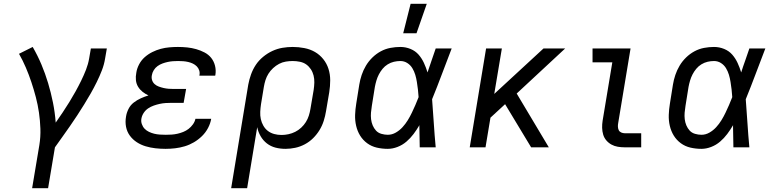

<svg xmlns="http://www.w3.org/2000/svg" viewBox="-20 -775 4090 1010"><path d="M149 215 187 -12Q194 -55 192.5 -98Q191 -141 185 -182.5Q179 -224 168.5 -264Q158 -304 145 -343Q132 -382 116 -419.5Q100 -457 80 -492L152 -528Q178 -483 198 -435.5Q218 -388 233 -338Q248 -288 258.5 -236Q269 -184 273 -130Q292 -157 310 -184Q328 -211 345 -238.5Q362 -266 377.5 -294Q393 -322 407 -350.5Q421 -379 432.5 -408.5Q444 -438 449 -468L458 -520H542L533 -468Q528 -436 516 -405Q504 -374 489 -343.5Q474 -313 457.5 -284Q441 -255 423 -226Q405 -197 386.5 -168.5Q368 -140 348 -111.5Q328 -83 308.5 -55.5Q289 -28 269 0L233 215Z M851 8Q824 8 797.5 5Q771 2 746 -5.5Q721 -13 699.5 -27Q678 -41 663 -61.5Q648 -82 643 -108Q638 -134 643 -162Q646 -182 656 -202Q666 -222 683.5 -235.5Q701 -249 721 -258Q741 -267 761 -273Q744 -281 730 -292Q716 -303 706.5 -318.5Q697 -334 695 -353Q693 -372 697 -392Q700 -414 711.5 -436Q723 -458 741 -474Q759 -490 781 -501Q803 -512 825.5 -518Q848 -524 871 -526Q894 -528 916 -528Q941 -528 965 -525.5Q989 -523 1012 -516.5Q1035 -510 1056 -499Q1077 -488 1091 -470.5Q1105 -453 1111 -429.5Q1117 -406 1113 -381L1112 -377H1029V-379Q1032 -392 1028 -404.5Q1024 -417 1015 -426Q1006 -435 994.5 -440.5Q983 -446 970 -449Q957 -452 943.5 -453Q930 -454 917 -454Q903 -454 889.5 -453Q876 -452 862 -449Q848 -446 834.5 -441Q821 -436 809 -427.5Q797 -419 789 -406Q781 -393 779 -380Q776 -366 780 -353.5Q784 -341 793.5 -332.5Q803 -324 815.5 -319.5Q828 -315 841 -312Q854 -309 867.5 -308Q881 -307 895 -307H959L946 -234H882Q867 -234 851.5 -233Q836 -232 820 -228.5Q804 -225 788.5 -219.5Q773 -214 759.5 -205Q746 -196 736.5 -182Q727 -168 724 -152Q721 -137 726 -122.5Q731 -108 740.5 -98Q750 -88 763.5 -81.5Q777 -75 791.5 -71.5Q806 -68 821.5 -67Q837 -66 852 -66Q868 -66 883 -67Q898 -68 913.5 -71.5Q929 -75 944 -81Q959 -87 972 -97Q985 -107 995 -121Q1005 -135 1008 -150H1091Q1087 -126 1074.5 -102Q1062 -78 1042.5 -59Q1023 -40 1000 -26.5Q977 -13 952 -5.5Q927 2 901.5 5Q876 8 851 8Z M1196 215 1286 -330Q1291 -357 1300.5 -383.5Q1310 -410 1325.5 -433.5Q1341 -457 1364 -476Q1387 -495 1413 -507Q1439 -519 1466 -523.5Q1493 -528 1520 -528Q1551 -528 1581.5 -522Q1612 -516 1637 -501.5Q1662 -487 1680.5 -464Q1699 -441 1708 -412.5Q1717 -384 1717 -353Q1717 -322 1712 -290L1695 -190Q1691 -165 1683 -139.5Q1675 -114 1661 -91Q1647 -68 1627.5 -48.5Q1608 -29 1583.5 -16Q1559 -3 1533 2.5Q1507 8 1482 8Q1454 8 1429 1.5Q1404 -5 1384 -20.5Q1364 -36 1351 -58.5Q1338 -81 1333 -106L1280 215ZM1461 -65Q1479 -65 1497.5 -69Q1516 -73 1533 -81.5Q1550 -90 1564.5 -103.5Q1579 -117 1589 -133Q1599 -149 1604.5 -166.5Q1610 -184 1613 -202L1630 -302Q1633 -322 1633.5 -341Q1634 -360 1629.5 -378Q1625 -396 1615 -411Q1605 -426 1591 -436Q1577 -446 1558 -450Q1539 -454 1520 -454Q1502 -454 1483.5 -451Q1465 -448 1448 -439Q1431 -430 1416.5 -416.5Q1402 -403 1392 -387Q1382 -371 1376.5 -353.5Q1371 -336 1368 -318L1353 -227Q1350 -207 1349 -187Q1348 -167 1352 -148.5Q1356 -130 1365.5 -113.5Q1375 -97 1389.5 -86Q1404 -75 1422.5 -70Q1441 -65 1461 -65Z M2020 8Q1990 8 1962 1.5Q1934 -5 1911.5 -21.5Q1889 -38 1874.5 -61.5Q1860 -85 1853.5 -113Q1847 -141 1848 -170.5Q1849 -200 1854 -230L1870 -330Q1874 -355 1882.5 -380.5Q1891 -406 1905 -429.5Q1919 -453 1939 -472.5Q1959 -492 1983 -505Q2007 -518 2033.5 -523Q2060 -528 2086 -528Q2114 -528 2139.5 -517.5Q2165 -507 2182 -487.5Q2199 -468 2210 -444Q2221 -420 2229 -394Q2239 -426 2250.5 -457.5Q2262 -489 2272 -520H2356Q2330 -453 2305 -386Q2280 -319 2253 -253Q2258 -190 2262 -126.5Q2266 -63 2272 0H2188Q2187 -28 2187 -56Q2187 -84 2186 -113L2187 -114Q2186 -115 2186 -115Q2186 -115 2186 -116Q2172 -92 2155.5 -70Q2139 -48 2118 -30Q2097 -12 2071 -2Q2045 8 2020 8ZM2020 -66Q2042 -66 2062 -77.5Q2082 -89 2097.5 -106Q2113 -123 2125 -142.5Q2137 -162 2146.5 -182Q2156 -202 2165 -222.5Q2174 -243 2182 -264Q2181 -284 2178.5 -304Q2176 -324 2173 -343.5Q2170 -363 2164.5 -381.5Q2159 -400 2149 -416.5Q2139 -433 2122.5 -443.5Q2106 -454 2086 -454Q2069 -454 2052 -450Q2035 -446 2019.5 -436.5Q2004 -427 1992.5 -413Q1981 -399 1973 -383.5Q1965 -368 1960 -351Q1955 -334 1952 -318L1936 -218Q1933 -200 1931.5 -182.5Q1930 -165 1932 -148Q1934 -131 1940.5 -115.5Q1947 -100 1958 -88Q1969 -76 1986 -71Q2003 -66 2020 -66ZM2101 -600 2140 -755H2225L2171 -600Z M2774 0 2637 -227 2560 -156 2534 0H2451L2537 -520H2620L2580 -281L2839 -520H2953L2698 -283L2867 0Z M3267 0Q3248 0 3230 -3Q3212 -6 3196.5 -14.5Q3181 -23 3169.5 -36.5Q3158 -50 3153 -67Q3148 -84 3147.5 -102.5Q3147 -121 3150 -140L3201 -447H3097V-520H3297L3232 -128Q3230 -118 3230.5 -108Q3231 -98 3235 -90Q3239 -82 3248 -78Q3257 -74 3267 -74H3353V0Z M3670 8Q3640 8 3612 1.5Q3584 -5 3561.5 -21.5Q3539 -38 3524.5 -61.5Q3510 -85 3503.5 -113Q3497 -141 3498 -170.5Q3499 -200 3504 -230L3520 -330Q3524 -355 3532.5 -380.5Q3541 -406 3555 -429.5Q3569 -453 3589 -472.5Q3609 -492 3633 -505Q3657 -518 3683.5 -523Q3710 -528 3736 -528Q3764 -528 3789.5 -517.5Q3815 -507 3832 -487.5Q3849 -468 3860 -444Q3871 -420 3879 -394Q3889 -426 3900.5 -457.5Q3912 -489 3922 -520H4006Q3980 -453 3955 -386Q3930 -319 3903 -253Q3908 -190 3912 -126.5Q3916 -63 3922 0H3838Q3837 -28 3837 -56Q3837 -84 3836 -113L3837 -114Q3836 -115 3836 -115Q3836 -115 3836 -116Q3822 -92 3805.5 -70Q3789 -48 3768 -30Q3747 -12 3721 -2Q3695 8 3670 8ZM3670 -66Q3692 -66 3712 -77.5Q3732 -89 3747.5 -106Q3763 -123 3775 -142.5Q3787 -162 3796.5 -182Q3806 -202 3815 -222.5Q3824 -243 3832 -264Q3831 -284 3828.5 -304Q3826 -324 3823 -343.5Q3820 -363 3814.5 -381.5Q3809 -400 3799 -416.5Q3789 -433 3772.5 -443.5Q3756 -454 3736 -454Q3719 -454 3702 -450Q3685 -446 3669.5 -436.5Q3654 -427 3642.5 -413Q3631 -399 3623 -383.5Q3615 -368 3610 -351Q3605 -334 3602 -318L3586 -218Q3583 -200 3581.5 -182.5Q3580 -165 3582 -148Q3584 -131 3590.5 -115.5Q3597 -100 3608 -88Q3619 -76 3636 -71Q3653 -66 3670 -66Z"/></svg>

Font: Iosevka Custom Oblique
Style: Regular
Weight: 400
Italic angle: -9°
Designer: Belleve Invis
Foundry: Belleve Invis
Version: Version 27.0.1